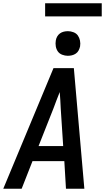

<svg xmlns="http://www.w3.org/2000/svg" viewBox="-23 -1150 643 1170"><path d="M-3 0 201 -490 303 -735H427L491 0H379L369 -168H175L109 0ZM362 -260 347 -490Q346 -515 344.5 -539.5Q343 -564 341 -589Q331 -564 321.5 -539.5Q312 -515 303 -490L212 -260ZM390 -810Q373 -810 356 -816.5Q339 -823 329.5 -836.5Q320 -850 317 -867.5Q314 -885 317 -903Q319 -916 325.5 -927.5Q332 -939 342.5 -946.5Q353 -954 365.5 -957Q378 -960 391 -960Q408 -960 425 -953.5Q442 -947 451.5 -933.5Q461 -920 464.5 -902.5Q468 -885 465 -867Q462 -854 456 -842.5Q450 -831 439 -823.5Q428 -816 415.5 -813Q403 -810 390 -810ZM252 -1050V-1130H597V-1050Z"/></svg>

Font: Iosevka SmBd Ex Obl
Style: Regular
Weight: 600
Width: 7
Italic angle: -9°
Monospace: yes
Designer: Belleve Invis
Foundry: Belleve Invis
Version: Version 32.5.0; ttfautohint (v1.8.4)